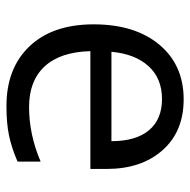

<svg xmlns="http://www.w3.org/2000/svg" viewBox="-17 -568 595 601"><g transform="rotate(90 280.5 -267.5)"><path d="M312 9.8Q193.4 9.8 124.8 -62.5Q56.2 -134.8 56.2 -263.2Q56.2 -392.6 119.9 -468.8Q183.6 -544.9 291 -544.9Q391.6 -544.9 450.2 -478.8Q508.8 -412.6 508.8 -304.2V-252.9H140.1Q142.6 -158.7 187.7 -109.9Q232.9 -61 314.9 -61Q401.4 -61 485.8 -97.2V-24.9Q442.9 -6.3 404.5 1.7Q366.2 9.8 312 9.8ZM290 -477.1Q225.6 -477.1 187.3 -435.1Q148.9 -393.1 142.1 -318.8H421.9Q421.9 -395.5 387.7 -436.3Q353.5 -477.1 290 -477.1Z"/></g></svg>

Font: QFn3     
Style: Regular
Weight: 400
Foundry: Ascender Corporation
Version: Version 1.10